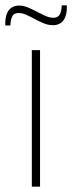

<svg xmlns="http://www.w3.org/2000/svg" viewBox="-60 -704 272 724"><path d="M60 0V-515H91V0ZM140 -609Q122 -609 105 -616Q88 -623 71.5 -632Q55 -641 39.5 -648Q24 -655 10 -655Q-8 -655 -14 -642Q-20 -629 -21 -608H-40Q-41 -635 -34.5 -651.5Q-28 -668 -16 -675.5Q-4 -683 11 -683Q28 -683 45 -676Q62 -669 79 -660Q96 -651 111.5 -644Q127 -637 141 -637Q158 -637 165 -649Q172 -661 173 -684H192Q193 -658 186.5 -641Q180 -624 168 -616.5Q156 -609 140 -609Z"/></svg>

Font: Hubot Sans Condensed ExtraLight
Style: Regular
Weight: 200
Width: 3
Designer: Deni Anggara
Foundry: GitHub, Inc., Subsidiary of Microsoft Corporation
Version: Version 2.000